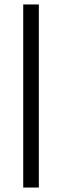

<svg xmlns="http://www.w3.org/2000/svg" viewBox="-20 -740 278 860"><path d="M84 100V-720H154V100Z"/></svg>

Font: DM Sans 9pt Light
Style: Regular
Weight: 300
Version: Version 4.004;gftools[0.9.30]